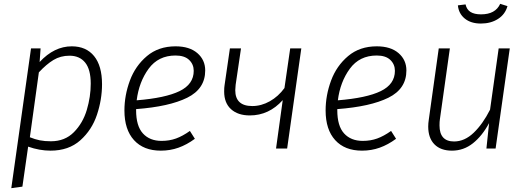

<svg xmlns="http://www.w3.org/2000/svg" viewBox="-20 -776 2752 1003"><path d="M142 -523H192L187 -452Q263 -534 355 -534Q430 -534 471.5 -483Q513 -432 513 -336Q513 -256 486.5 -176.5Q460 -97 399.5 -43Q339 11 244 11Q186 11 127 -10L97 199L39 207ZM454 -339Q454 -413 425 -449Q396 -485 343 -485Q296 -485 259 -462.5Q222 -440 183 -398L136 -59Q163 -48 188 -43Q213 -38 246 -38Q319 -38 366 -85.5Q413 -133 433.5 -202Q454 -271 454 -339Z M691 -206V-200Q691 -118 726.5 -79Q762 -40 824 -40Q865 -40 899.5 -52.5Q934 -65 972 -92L998 -51Q956 -20 912.5 -4.5Q869 11 820 11Q730 11 680 -44Q630 -99 630 -199Q630 -278 658.5 -355Q687 -432 747.5 -483Q808 -534 897 -534Q970 -534 1011 -498.5Q1052 -463 1052 -408Q1052 -312 958 -265.5Q864 -219 691 -206ZM694 -252Q844 -264 918 -300Q992 -336 992 -406Q992 -440 968 -463Q944 -486 897 -486Q807 -486 756.5 -417Q706 -348 694 -252Z M1480 0H1422L1457 -253Q1385 -173 1285 -173Q1223 -173 1187 -205.5Q1151 -238 1151 -298Q1151 -319 1153 -330L1181 -523H1239L1211 -333Q1209 -313 1209 -305Q1209 -222 1298 -222Q1345 -222 1389.5 -247Q1434 -272 1466 -316L1496 -523H1554Z M1742 -206V-200Q1742 -118 1777.5 -79Q1813 -40 1875 -40Q1916 -40 1950.5 -52.5Q1985 -65 2023 -92L2049 -51Q2007 -20 1963.5 -4.5Q1920 11 1871 11Q1781 11 1731 -44Q1681 -99 1681 -199Q1681 -278 1709.5 -355Q1738 -432 1798.5 -483Q1859 -534 1948 -534Q2021 -534 2062 -498.5Q2103 -463 2103 -408Q2103 -312 2009 -265.5Q1915 -219 1742 -206ZM1745 -252Q1895 -264 1969 -300Q2043 -336 2043 -406Q2043 -440 2019 -463Q1995 -486 1948 -486Q1858 -486 1807.5 -417Q1757 -348 1745 -252Z M2217 -115Q2217 -132 2220 -151L2272 -523H2330L2278 -153Q2276 -141 2276 -121Q2276 -37 2352 -37Q2407 -37 2454.5 -82.5Q2502 -128 2540 -203L2585 -523H2643L2569 0H2521L2535 -133Q2499 -66 2450.5 -27.5Q2402 11 2341 11Q2282 11 2249.5 -22Q2217 -55 2217 -115ZM2372 -748 2412 -753Q2418 -726 2438 -713.5Q2458 -701 2493 -701Q2568 -701 2593 -756L2631 -744Q2619 -701 2581.5 -677Q2544 -653 2492 -653Q2440 -653 2408 -679Q2376 -705 2372 -748Z"/></svg>

Font: Fira Sans Light
Style: Italic
Weight: 300
Italic angle: -8°
Designer: bBox Type GmbH & Carrois Corporate GbR & Edenspiekermann AG
Foundry: bBox Type GmbH & Carrois Corporate GbR & Edenspiekermann AG
Version: Version 4.301